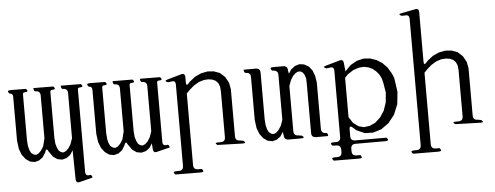

<svg xmlns="http://www.w3.org/2000/svg" viewBox="-55 -923 3111 1207"><g transform="rotate(-5 1500.0 -319.0)"><path d="M33.2 -166V-443.4Q33.2 -464.8 11.7 -464.8Q-8.8 -486.3 20.5 -486.3L117.2 -485.4Q137.7 -464.8 108.4 -464.8Q95.7 -464.8 95.7 -452.1V-162.1L98.6 -126L105.5 -99.6L114.3 -82L125 -73.2L134.8 -68.4L146.5 -67.4L161.1 -74.2L176.8 -89.8L193.4 -115.2L206.1 -166V-435.5Q206.1 -464.8 176.8 -464.8Q164.1 -464.8 164.1 -486.3L290 -485.4Q310.5 -464.8 281.2 -464.8Q268.6 -464.8 268.6 -452.1V-162.1L271.5 -126L279.3 -99.6L288.1 -82L297.9 -73.2L307.6 -68.4L319.3 -67.4L334 -74.2L350.6 -89.8L366.2 -115.2L378.9 -151.4V-435.5Q378.9 -464.8 349.6 -464.8Q336.9 -464.8 336.9 -486.3L463.9 -485.4Q484.4 -464.8 455.1 -464.8Q442.4 -464.8 442.4 -452.1V66.4Q442.4 95.7 470.7 88.9Q481.4 85.9 486.3 106.4L401.4 127.9Q381.8 132.8 378.9 111.3L376 -75.2L358.4 -47.9L335 -30.3L305.7 -22.5L275.4 -28.3L249 -46.9L223.6 -83Q212.9 -109.4 202.1 -75.2L184.6 -47.9L161.1 -30.3L132.8 -22.5L102.5 -28.3L76.2 -46.9L54.7 -75.2L40 -113.3Z M533.2 -166V-443.4Q533.2 -464.8 511.7 -464.8Q491.2 -486.3 520.5 -486.3L617.2 -485.4Q637.7 -464.8 608.4 -464.8Q595.7 -464.8 595.7 -452.1V-162.1L598.6 -126L605.5 -99.6L614.3 -82L625 -73.2L634.8 -68.4L646.5 -67.4L661.1 -74.2L676.8 -89.8L693.4 -115.2L706.1 -166V-435.5Q706.1 -464.8 676.8 -464.8Q664.1 -464.8 664.1 -486.3L790 -485.4Q810.5 -464.8 781.2 -464.8Q768.6 -464.8 768.6 -452.1V-162.1L771.5 -126L779.3 -99.6L788.1 -82L797.9 -73.2L807.6 -68.4L819.3 -67.4L834 -74.2L850.6 -89.8L866.2 -115.2L878.9 -151.4V-435.5Q878.9 -464.8 849.6 -464.8Q836.9 -464.8 836.9 -486.3L963.9 -485.4Q984.4 -464.8 955.1 -464.8Q942.4 -464.8 942.4 -452.1V-79.1Q942.4 -50.8 970.7 -57.6Q981.4 -60.5 986.3 -40L900.4 -18.6Q881.8 -14.6 878.9 -35.2L876 -75.2L858.4 -47.9L835 -30.3L805.7 -22.5L775.4 -28.3L749 -46.9L723.6 -83Q712.9 -109.4 702.1 -75.2L684.6 -47.9L661.1 -30.3L632.8 -22.5L602.5 -28.3L576.2 -46.9L554.7 -75.2L540 -113.3Z M1286.1 -29.3Q1263.7 -44.9 1292 -44.9H1307.6Q1336.9 -44.9 1336.9 -74.2V-365.2L1334 -394.5L1325.2 -416L1310.5 -431.6L1290 -441.4L1264.6 -445.3L1235.4 -443.4L1204.1 -433.6L1170.9 -414.1L1140.6 -387.7L1122.1 -368.2V83Q1122.1 112.3 1151.4 112.3H1174.8Q1195.3 133.8 1166 133.8L1005.9 132.8Q985.4 112.3 1014.6 112.3H1029.3Q1058.6 112.3 1058.6 83V-429.7Q1058.6 -459 1030.3 -451.2L1009.8 -449.2Q982.4 -460 1009.8 -466.8L1099.6 -492.2Q1119.1 -497.1 1122.1 -475.6V-439.5Q1122.1 -410.2 1140.6 -432.6L1148.4 -441.4L1184.6 -469.7L1223.6 -487.3L1263.7 -495.1L1303.7 -492.2L1340.8 -478.5L1371.1 -451.2L1392.6 -413.1L1400.4 -371.1V-74.2Q1400.4 -44.9 1429.7 -44.9L1451.2 -41Q1473.6 -24.4 1445.3 -24.4Z M1878.9 -365.2 1877.9 -396.5 1871.1 -418 1863.3 -431.6 1854.5 -440.4 1843.8 -444.3H1830.1L1814.5 -436.5L1797.9 -420.9L1782.2 -395.5L1768.6 -359.4V-74.2Q1768.6 -44.9 1797.9 -44.9L1820.3 -41Q1842.8 -24.4 1814.5 -24.4H1735.4Q1706.1 -24.4 1706.1 -53.7L1702.1 -75.2L1684.6 -47.9L1661.1 -30.3L1632.8 -22.5L1602.5 -28.3L1576.2 -46.9L1554.7 -75.2L1540 -113.3L1533.2 -166V-435.5Q1533.2 -464.8 1503.9 -464.8Q1491.2 -464.8 1491.2 -486.3H1567.4Q1595.7 -486.3 1595.7 -457V-162.1L1598.6 -126L1605.5 -99.6L1614.3 -82L1625 -73.2L1634.8 -68.4L1646.5 -67.4L1661.1 -74.2L1676.8 -89.8L1693.4 -115.2L1706.1 -151.4V-435.5Q1706.1 -464.8 1668.9 -464.8Q1648.4 -486.3 1677.7 -486.3H1739.3Q1768.6 -486.3 1768.6 -457L1772.5 -436.5L1790 -462.9L1814.5 -481.4L1842.8 -490.2L1872.1 -486.3L1900.4 -470.7L1921.9 -444.3L1935.5 -409.2L1942.4 -365.2V-74.2Q1942.4 -44.9 1971.7 -44.9Q1984.4 -44.9 1984.4 -24.4H1908.2Q1878.9 -24.4 1878.9 -52.7Z M2005.9 132.8Q1985.4 112.3 2014.6 112.3H2029.3Q2058.6 112.3 2058.6 83V68.4Q2058.6 39.1 2029.3 39.1L2005.9 38.1Q1985.4 17.6 2014.6 17.6H2029.3Q2058.6 17.6 2058.6 -11.7V-429.7Q2058.6 -459 2030.3 -451.2L2009.8 -449.2Q1982.4 -460 2009.8 -466.8L2099.6 -492.2Q2119.1 -497.1 2122.1 -475.6L2127.9 -419.9L2164.1 -457L2204.1 -479.5L2247.1 -490.2L2289.1 -487.3L2329.1 -473.6L2364.3 -451.2L2394.5 -419.9L2417 -381.8L2429.7 -352.5L2442.4 -263.7L2434.6 -186.5L2408.2 -122.1L2369.1 -72.3L2321.3 -38.1L2268.6 -21.5L2215.8 -22.5L2163.1 -45.9L2143.6 -63.5Q2122.1 -83 2122.1 -54.7V-11.7Q2122.1 17.6 2151.4 17.6H2348.6Q2369.1 39.1 2339.8 39.1H2151.4Q2122.1 39.1 2122.1 68.4V83Q2122.1 112.3 2151.4 112.3H2174.8Q2195.3 133.8 2166 133.8ZM2212.9 -435.5 2177.7 -423.8 2141.6 -400.4 2122.1 -379.9V-131.8L2146.5 -93.8L2179.7 -69.3L2212.9 -60.5L2250 -65.4L2286.1 -82L2319.3 -112.3L2345.7 -152.3L2363.3 -204.1L2369.1 -265.6L2358.4 -329.1L2351.6 -355.5L2338.9 -380.9L2321.3 -402.3L2298.8 -420.9L2273.4 -432.6L2244.1 -438.5Z M2786.1 -29.3Q2763.7 -44.9 2792 -44.9H2807.6Q2836.9 -44.9 2836.9 -74.2V-365.2L2834 -394.5L2825.2 -416L2810.5 -431.6L2790 -441.4L2764.6 -445.3L2735.4 -443.4L2704.1 -433.6L2670.9 -414.1L2640.6 -387.7L2622.1 -368.2V83Q2622.1 112.3 2651.4 112.3H2674.8Q2695.3 133.8 2666 133.8L2505.9 132.8Q2485.4 112.3 2514.6 112.3H2529.3Q2558.6 112.3 2558.6 83V-712.9Q2558.6 -742.2 2530.3 -737.3H2509.8Q2483.4 -749 2511.7 -753.9L2601.6 -771.5Q2620.1 -774.4 2622.1 -753.9V-438.5Q2622.1 -410.2 2640.6 -432.6L2648.4 -441.4L2684.6 -469.7L2723.6 -487.3L2763.7 -495.1L2803.7 -492.2L2840.8 -478.5L2871.1 -451.2L2892.6 -413.1L2900.4 -371.1V-74.2Q2900.4 -44.9 2929.7 -44.9L2951.2 -41Q2973.6 -24.4 2945.3 -24.4Z"/></g></svg>

Font: B2 Hana
Style: Regular
Weight: 500
Version: 2020-08-05; (max)